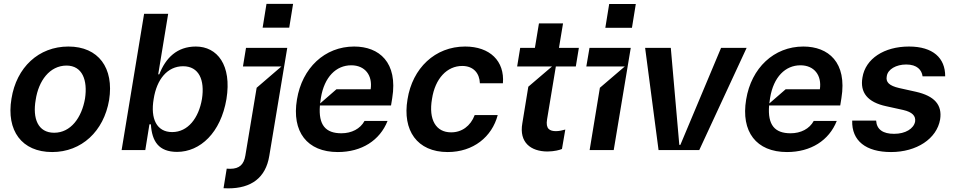

<svg xmlns="http://www.w3.org/2000/svg" viewBox="-20 -801 5092 1025"><path d="M258.5 10.7C415.5 10.7 534.1 -100.1 562.5 -267C589.5 -438.2 505.7 -552.6 345.2 -552.6C186.4 -552.6 67.8 -441.4 41.2 -274.1C12.8 -103.7 96.2 10.7 258.5 10.7ZM269.2 -92.3C181.8 -92.3 153.4 -169.4 170.5 -267.8C185.7 -369.3 244.7 -450.6 335.2 -451C420.1 -450.6 448.5 -372.5 433.9 -274.9C416.2 -172.6 357.6 -92.3 269.2 -92.3Z M755.7 0 777.7 -137.1H785.5C791.2 -46.2 827.1 9.6 925.4 9.9C1049 9.6 1158.4 -92.3 1188.9 -272C1218.4 -453.8 1139.6 -552.6 1025.6 -552.6C925.1 -552.6 864.3 -491.8 830.3 -404.1H824.6L877.8 -727.3H749.3L629.3 0ZM800.4 -272.7C816.8 -378.2 873.9 -447.1 957.4 -447.4C1042.3 -447.1 1073.9 -374.3 1058.2 -272.7C1040.8 -170.5 983.3 -95.9 899.1 -95.9C816.4 -95.9 782.3 -166.9 800.4 -272.7Z M1524.1 -653.4 1544.7 -780.5H1402.7L1382.1 -653.4ZM1173.3 203.8C1182.5 204.5 1190.3 204.5 1198.9 204.5C1320.3 204.5 1398.4 149.1 1417.6 31.2L1513.5 -545.5H1293.3L1277 -446H1482.2L1350.1 -332.4L1289.8 29.8C1282 76 1259.2 100.1 1208.8 100.1C1203.1 100.1 1197.4 100.1 1190.3 99.4Z M1870.7 -552.6C1713.4 -552.6 1592.7 -437.9 1565.3 -269.9C1536.6 -98.4 1619 10.7 1783.4 10.7C1910.5 10.7 2007.8 -51.1 2049 -155.5H1926.1C1903.4 -113.3 1857.2 -89.5 1802.6 -89.5C1718.4 -89.5 1679.3 -133.2 1687.9 -237.9H2067.5L2073.9 -277C2105.1 -468.4 2003.9 -552.6 1870.7 -552.6ZM1776.3 -324.6 1688.9 -248.6C1690 -258.2 1691.4 -268.5 1693.2 -279.1C1711.6 -390.3 1774.5 -452.4 1855.1 -452.4C1929 -452.4 1969.8 -398.4 1958.8 -324.6Z M2370 10.7C2506.7 10.7 2606.5 -70.3 2637.1 -186.8H2514.2C2492.2 -127.8 2444.6 -94.1 2388.5 -94.5C2307.9 -94.1 2267 -161.2 2286.2 -272.7C2302.9 -382.8 2367.2 -448.9 2447.4 -448.9C2508.5 -448.9 2540.1 -409.1 2541.9 -356.5H2664.8C2674.7 -474.8 2595.5 -552.6 2463.1 -552.6C2302.6 -552.6 2181.8 -437.1 2155.5 -270.6C2127.5 -105.5 2206.3 10.7 2370 10.7Z M3054 -446 3070.3 -545.5H2964.1L2985.8 -676.1H2857.2L2835.6 -545.5H2757.1L2740.8 -446H2926.8L2800.4 -338.1L2768.5 -142.8C2750.4 -40.1 2814.3 7.5 2902.7 7.8C2940.3 7.5 2969.1 -0.7 2980.1 -5.7L2997.9 -109.4C2981.5 -105.1 2966.3 -100.9 2948.2 -100.9C2915.5 -100.9 2891.7 -112.2 2900.6 -164.1L2947.4 -446Z M3353.7 -652.7 3374.3 -779.8H3232.2L3211.6 -652.7ZM3256.4 0 3347.3 -545.5H3127.1L3110.1 -446H3315.3L3182.5 -332.4L3127.8 0Z M3829.5 -545.5 3612.2 -27.7H3606.5L3561.1 -545.5H3424L3495.7 0H3713.1L3965.9 -545.5Z M4268.8 -552.6C4111.5 -552.6 3990.8 -437.9 3963.4 -269.9C3934.7 -98.4 4017 10.7 4181.5 10.7C4308.6 10.7 4405.9 -51.1 4447.1 -155.5H4324.2C4301.5 -113.3 4255.3 -89.5 4200.6 -89.5C4116.5 -89.5 4077.4 -133.2 4085.9 -237.9H4465.6L4471.9 -277C4503.2 -468.4 4402 -552.6 4268.8 -552.6ZM4174.4 -324.6 4087 -248.6C4088.1 -258.2 4089.5 -268.5 4091.3 -279.1C4109.7 -390.3 4172.6 -452.4 4253.2 -452.4C4327.1 -452.4 4367.9 -398.4 4356.9 -324.6Z M4736.9 10.7C4873.2 10.7 4981.2 -60 4998.9 -163.4C5011 -241.1 4968.7 -288.7 4869.7 -311.1L4780.2 -331C4726.6 -343.4 4707.7 -362.6 4714.1 -394.2C4719.1 -431.1 4764.2 -456.7 4817.8 -456.7C4876.1 -456.7 4900.9 -427.2 4905.2 -393.5H5025.9C5026.6 -491.5 4960.6 -552.6 4832.7 -552.6C4700.3 -552.6 4600.1 -487.9 4584.2 -387.1C4570.3 -307.5 4610.8 -255 4712 -233.7L4802.2 -213.8C4849.8 -202.8 4869.7 -182.5 4865.4 -152C4858.3 -114.3 4813.6 -86.3 4753.2 -86.6C4694.2 -86.3 4660.2 -109.7 4657.3 -157H4529.5C4526.3 -49 4603 10.7 4736.9 10.7Z"/></svg>

Font: Riot Sans 2.0
Style: Bold Italic
Weight: 600
Italic angle: -9.39999°
Designer: Rasmus Andersson
Foundry: rsms
Version: Version 3.006;hotconv 1.0.109;makeotfexe 2.5.65596